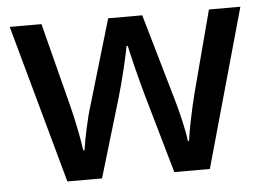

<svg xmlns="http://www.w3.org/2000/svg" viewBox="-44 -596 894 651"><g transform="rotate(-5 403.5 -270.5)"><path d="M447 -270 524 -1H645L796 -540H689L617 -267C602 -209 587 -135 583 -102H579C575 -139 558 -209 546 -249L462 -540H346L260 -249C248 -213 232 -136 227 -101H223C218 -139 204 -211 189 -267L119 -540H11L160 -1H278L358 -269C374 -322 394 -408 400 -441H404C411 -408 432 -322 447 -270Z"/></g></svg>

Font: Noto Sans Gunjala Gondi Medium
Style: Regular
Weight: 500
Designer: Ek Type
Foundry: Ek Type
Version: Version 1.004